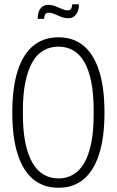

<svg xmlns="http://www.w3.org/2000/svg" viewBox="-20 -874 551 906"><path d="M256 12Q186 12 137.5 -27.5Q89 -67 63.5 -146Q38 -225 38 -343Q38 -461 63.5 -540Q89 -619 137.5 -658.5Q186 -698 256 -698Q326 -698 374 -658.5Q422 -619 447.5 -540Q473 -461 473 -343Q473 -225 447.5 -146Q422 -67 374 -27.5Q326 12 256 12ZM256 -32Q294 -32 325 -50Q356 -68 377.5 -105Q399 -142 410.5 -199Q422 -256 422 -335V-352Q422 -431 410.5 -488Q399 -545 377.5 -582Q356 -619 325 -636.5Q294 -654 256 -654Q218 -654 186.5 -636.5Q155 -619 133.5 -582Q112 -545 100 -488Q88 -431 88 -352V-335Q88 -256 100 -199Q112 -142 133.5 -105Q155 -68 186.5 -50Q218 -32 256 -32ZM158 -785Q158 -807 164 -821.5Q170 -836 181 -843.5Q192 -851 207 -851Q225 -851 241.5 -844.5Q258 -838 273 -831.5Q288 -825 300 -825Q312 -825 316 -833Q320 -841 321 -854H352Q353 -833 346 -818Q339 -803 328 -795.5Q317 -788 303 -788Q285 -788 268.5 -794.5Q252 -801 237.5 -807.5Q223 -814 210 -814Q197 -814 193 -806Q189 -798 188 -785Z"/></svg>

Font: Archivo ExtraCondensed Thin
Style: Regular
Weight: 250
Width: 2
Designer: Hector Gatti
Foundry: Omnibus-Type
Version: Version 2.001